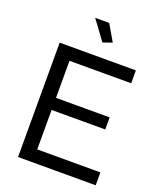

<svg xmlns="http://www.w3.org/2000/svg" viewBox="-164 -1018 933 1120"><g transform="rotate(20 302.5 -458.5)"><path d="M175 -80V-325H508V-400H175V-630H558V-710H85V0H567V-80ZM319 -796 376 -816 317 -917H230Z"/></g></svg>

Font: Raleway Med
Style: Regular
Weight: 500
Designer: Matt McInerney, Pablo Impallari, Rodrigo Fuenzalida
Foundry: Matt McInerney, Pablo Impallari, Rodrigo Fuenzalida
Version: Version 3.00 July 28, 2015